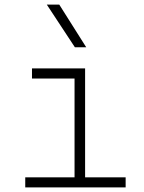

<svg xmlns="http://www.w3.org/2000/svg" viewBox="-20 -815 626 835"><path d="M89.8 0V-43.9H304.2V-473.6H119.1V-517.6H350.1V-43.9H526.4V0ZM305.7 -609.4 183.6 -794.9H237.8L355 -609.4Z"/></svg>

Font: Cascadia Code NF ExtraLight
Style: Regular
Weight: 200
Monospace: yes
Designer: Aaron Bell
Foundry: Saja Typeworks
Version: Version 2404.023; ttfautohint (v1.8.4)